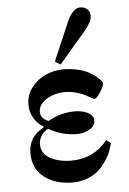

<svg xmlns="http://www.w3.org/2000/svg" viewBox="-54 -790 566 842"><g transform="rotate(-5 229.0 -369.0)"><path d="M58 -132C58 -86.7 74.3 -51.3 107 -26C139.7 -0.7 181.3 12 232 12C256 12 278 8 298 0C318 -8 334.3 -17.8 347 -29.5C359.7 -41.2 371 -54.5 381 -69.5C391 -84.5 398.3 -98.3 403 -111C407.7 -123.7 411.3 -135.3 414 -146L394 -160C352.7 -109.3 299.7 -84 235 -84C198.3 -84 167.2 -91 141.5 -105C115.8 -119 103 -140 103 -168C103 -180.7 106.8 -193 114.5 -205C122.2 -217 132.3 -226 145 -232C184.3 -209.3 226 -198 270 -198C291.3 -198 310 -203 326 -213C342 -223 350 -235.7 350 -251C350 -265 342 -276.3 326 -285C310 -293.7 290.7 -298 268 -298C225.3 -298 186 -287.3 150 -266C126.7 -274.7 115 -288.7 115 -308C115 -330.7 126.8 -349.3 150.5 -364C174.2 -378.7 202.3 -386 235 -386C249 -386 263.3 -384 278 -380C292.7 -376 304 -372.2 312 -368.5C320 -364.8 330.3 -359.3 343 -352C351 -347.3 356.3 -345 359 -345C365 -345 373.7 -353.7 385 -371C396.3 -388.3 402 -401.7 402 -411C402 -413 400 -416.5 396 -421.5C392 -426.5 385.7 -432.7 377 -440C368.3 -447.3 357.7 -454.5 345 -461.5C332.3 -468.5 316 -474.3 296 -479C276 -483.7 254.7 -486 232 -486C206.7 -486 181.7 -480.7 157 -470C132.3 -459.3 111.3 -443 94 -421C76.7 -399 68 -373.3 68 -344C68 -324 73 -305 83 -287C93 -269 107 -254.7 125 -244V-239C80.3 -215.7 58 -180 58 -132ZM200 -523 224 -508 341 -645C363 -671 374 -692.3 374 -709C374 -721.7 370 -731.7 362 -739C354 -746.3 343.7 -750 331 -750C309 -750 289.3 -730.3 272 -691Z"/></g></svg>

Font: Km Standard TT
Style: Bold
Weight: 700
Designer: Alexey Kryukov <alexios@thessalonica.org.ru>
Version: Version 2.0.2